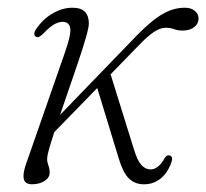

<svg xmlns="http://www.w3.org/2000/svg" viewBox="-20 -469 534 497"><path d="M229 -250 266.5 -276 327 -81.5Q335.5 -54 345.2 -42.8Q355 -31.5 368 -30.5Q378 -29.5 388.2 -37.2Q398.5 -45 407 -61Q412 -68.5 419.5 -66.5Q423.5 -65.5 425 -61.5Q426.5 -57.5 424 -50Q418 -31.5 407 -18Q396 -4.5 381.2 2.2Q366.5 9 348.5 8Q326.5 6.5 312.2 -8.5Q298 -23.5 287.5 -58.5ZM210 -408Q210 -398 202.2 -371.2Q194.5 -344.5 182.2 -308Q170 -271.5 156.2 -232Q142.5 -192.5 130.2 -156.2Q118 -120 110 -93.5Q102 -67 102 -57.5Q102 -49.5 105.2 -41Q108.5 -32.5 108.5 -22Q108.5 -9 95.2 -0.5Q82 8 62.5 8Q50.5 8 45 1.5Q39.5 -5 41.2 -19.5Q43 -34 52 -57.5L148 -333Q164.5 -379.5 161.8 -396Q159 -412.5 142 -412.5Q132 -412.5 120 -405.8Q108 -399 91 -381Q86 -376.5 81.8 -374Q77.5 -371.5 73 -374Q69 -376 68.8 -381Q68.5 -386 72.5 -392Q90 -419 115.8 -434Q141.5 -449 167.5 -449Q189.5 -449 199.8 -438.5Q210 -428 210 -408ZM104.5 -110.5 102 -137 332.5 -375.5Q357 -400.5 377.2 -416.5Q397.5 -432.5 416.5 -440.5Q435.5 -448.5 456 -449Q474 -449.5 484 -441.2Q494 -433 494 -421Q494 -408 483.2 -399.2Q472.5 -390.5 455.5 -390Q440.5 -389.5 430.5 -393.5Q420.5 -397.5 407.5 -397Q395 -397 379.2 -386.8Q363.5 -376.5 342.5 -355Z"/></svg>

Font: Fraunces 72pt Soft Wonky ExtraLight
Style: Italic
Weight: 250
Italic angle: -16°
Version: Version 1.000;[b76b70a41]